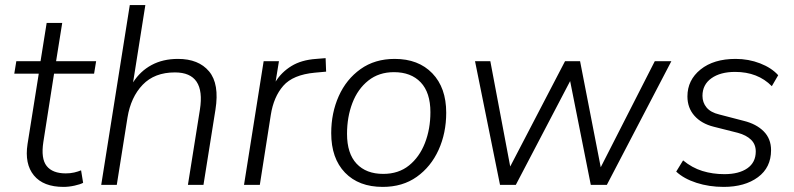

<svg xmlns="http://www.w3.org/2000/svg" viewBox="-20 -725 3115 753"><path d="M229 8Q150 8 113 -37Q76 -82 88 -160L132 -436H36L44 -485H139L163 -635H224L200 -485H357L349 -436H192L150 -168Q140 -103 163 -74Q186 -45 238 -45Q256 -45 271 -48.5Q286 -52 298 -57L306 -8Q295 -2 272.5 3Q250 8 229 8Z M377 0 489 -705H550L502 -402Q530 -446 574.5 -470Q619 -494 678 -494Q759 -494 800 -445Q841 -396 825 -295L778 0H717L764 -295Q787 -441 666 -441Q586 -441 539.5 -392.5Q493 -344 480 -264L438 0Z M937 0 1014 -485H1074L1061 -405Q1084 -442 1123 -466Q1162 -490 1220 -494L1257 -497L1259 -444L1215 -440Q1129 -432 1091 -388.5Q1053 -345 1042 -274L999 0Z M1481 8Q1387 8 1333 -48Q1279 -104 1279 -203Q1279 -282 1308.5 -348Q1338 -414 1394 -454Q1450 -494 1528 -494Q1621 -494 1675.5 -437.5Q1730 -381 1730 -283Q1730 -203 1700 -137Q1670 -71 1614.5 -31.5Q1559 8 1481 8ZM1483 -43Q1543 -43 1584 -76Q1625 -109 1646.5 -164Q1668 -219 1668 -285Q1668 -362 1630 -402Q1592 -442 1525 -442Q1466 -442 1424.5 -409Q1383 -376 1362 -321Q1341 -266 1341 -200Q1341 -123 1378.5 -83Q1416 -43 1483 -43Z M1941 0 1843 -485H1903L1981 -72L2196 -485H2255L2336 -69L2548 -485H2613L2360 0H2297L2216 -407L2003 0Z M2818 8Q2761 8 2711.5 -8Q2662 -24 2632 -52L2659 -96Q2694 -67 2734.5 -54.5Q2775 -42 2821 -42Q2878 -42 2911 -65Q2944 -88 2944 -131Q2944 -159 2925.5 -177Q2907 -195 2874 -204L2779 -228Q2731 -240 2703.5 -271Q2676 -302 2676 -347Q2676 -411 2727.5 -452.5Q2779 -494 2865 -494Q2916 -494 2961 -476.5Q3006 -459 3032 -430L3007 -387Q2952 -443 2863 -443Q2805 -443 2770 -418Q2735 -393 2735 -349Q2735 -323 2751 -303.5Q2767 -284 2801 -276L2897 -251Q2946 -239 2975 -210Q3004 -181 3004 -136Q3004 -68 2952.5 -30Q2901 8 2818 8Z"/></svg>

Font: Nunito Sans Light
Style: Italic
Weight: 300
Italic angle: -9°
Designer: Vernon Adams
Foundry: Vernon Adams
Version: Version 3.006; ttfautohint (v1.8.3)